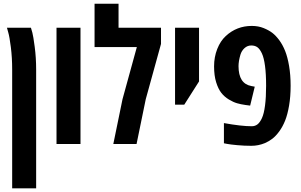

<svg xmlns="http://www.w3.org/2000/svg" viewBox="-20 -780 1630 1040"><path d="M175.8 -402.8V240.2H45.9V-402.8Q45.9 -467.3 38.8 -524.2Q31.7 -581.1 24.4 -605.5L17.6 -629.9H147.5Q150.4 -620.6 155.3 -603Q160.2 -585.4 168 -526.4Q175.8 -467.3 175.8 -402.8Z M416 0H286.1V-629.9H416Z M622.1 -629.9H852.1V-542L769.5 -242.7L719.7 0H593.8L643.6 -242.7L721.2 -524.9H492.2V-759.8H622.1Z M928.2 -212.9V-629.9H1058.1V-338.9L978 -212.9Z M1203.1 -585Q1262.2 -639.6 1343.8 -639.6Q1379.4 -639.6 1408 -627.9Q1436.5 -616.2 1455.3 -601.8Q1474.1 -587.4 1492.7 -562.3Q1511.2 -537.1 1524.4 -504.2Q1537.6 -471.2 1545.9 -422.6Q1554.2 -374 1554.2 -315.4Q1554.2 -256.8 1545.9 -208.3Q1537.6 -159.7 1524.4 -126.7Q1511.2 -93.8 1492.7 -68.4Q1474.1 -43 1455.3 -28.6Q1436.5 -14.2 1415 -4.9Q1379.4 9.8 1341.3 9.8Q1303.2 9.8 1265.6 6.3Q1228 2.9 1210.4 -0.5L1192.9 -3.9V-113.3Q1287.1 -96.2 1343.8 -96.2Q1361.3 -96.2 1374.5 -106.2Q1387.7 -116.2 1398.7 -139.9Q1409.7 -163.6 1415.5 -207.8Q1421.4 -252 1421.4 -315.4Q1421.4 -378.9 1415.5 -422.9Q1409.7 -466.8 1398.7 -490.5Q1387.7 -514.2 1374.5 -523.9Q1361.3 -533.7 1340.8 -533.7Q1320.3 -533.7 1304.4 -519.3Q1288.6 -504.9 1282.2 -483.4Q1272 -448.2 1272 -421.9Q1272 -326.7 1341.3 -314L1359.9 -310.5L1335 -208L1309.1 -211.4Q1284.7 -214.8 1264.2 -220.7Q1243.7 -226.6 1219.5 -241.2Q1195.3 -255.9 1178.7 -277.1Q1162.1 -298.3 1150.9 -334.2Q1139.6 -370.1 1139.6 -420.7Q1139.6 -471.2 1156.7 -514.6Q1173.8 -558.1 1203.1 -585Z"/></svg>

Font: Open Sans Hebrew Condensed
Style: Bold
Weight: 700
Width: 3
Foundry: Ascender Corporation, Yanek Iontef
Version: Version 2.001;PS 002.001;hotconv 1.0.70;makeotf.lib2.5.58329